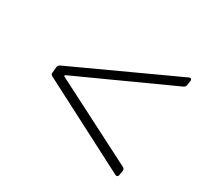

<svg xmlns="http://www.w3.org/2000/svg" viewBox="-101 -604 698 672"><g transform="rotate(30 248.5 -268.0)"><path d="M446 -63 449 -82C449 -87 448 -90 443 -93L107 -265C105 -267 105 -269 108 -271L486 -443C491 -446 494 -449 494 -454L497 -473C497 -480 493 -483 486 -480L75 -291C69 -288 67 -284 66 -279L64 -257C63 -252 64 -248 69 -245L434 -56C440 -53 445 -56 446 -63Z"/></g></svg>

Font: Barlow ExtraLight
Style: Italic
Weight: 275
Italic angle: -7°
Designer: Jeremy Tribby
Foundry: Tribby Type
Version: Version 1.422;hotconv 1.0.109;makeotfexe 2.5.65596